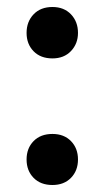

<svg xmlns="http://www.w3.org/2000/svg" viewBox="-20 -519 300 549"><path d="M56 -425Q56 -457 76 -478Q96 -499 130 -499Q163 -499 183 -478Q203 -457 203 -425Q203 -394 183 -373Q163 -352 130 -352Q96 -352 76 -372.5Q56 -393 56 -425ZM56 -63Q56 -95 76 -115.5Q96 -136 130 -136Q163 -136 183 -115.5Q203 -95 203 -63Q203 -31 183 -10.5Q163 10 130 10Q96 10 76 -10.5Q56 -31 56 -63Z"/></svg>

Font: Trirong SemiBold
Style: Regular
Weight: 600
Designer: Katatrad Team
Foundry: CadsonDemak
Version: Version 1.000